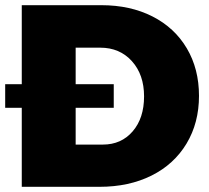

<svg xmlns="http://www.w3.org/2000/svg" viewBox="-25 -721 807 741"><path d="M743 -351Q743 -247 695 -167Q647 -87 560 -43.5Q473 0 359 0H59V-305H-5V-396H59V-701H366Q478 -701 563.5 -657.5Q649 -614 696 -534.5Q743 -455 743 -351ZM531 -349Q531 -433 484 -485Q437 -537 362 -537H267V-396H414V-305H267V-163H372Q443 -163 487 -214Q531 -265 531 -349Z"/></svg>

Font: Gontserrat ExtraBold
Style: Regular
Weight: 800
Designer: Julieta Ulanovsky
Foundry: Julieta Ulanovsky
Version: Version 6.001